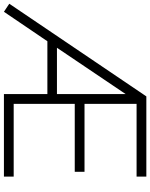

<svg xmlns="http://www.w3.org/2000/svg" viewBox="84 -888 784 1003"><g transform="rotate(90 476.5 -387.0)"><path d="M898 -708H518V-436H873V-385H518V-66H898V-15H467V-242H191L37 -15L-5 -43L479 -759H898ZM225 -292H467V-651Z"/></g></svg>

Font: Leon Sans
Style: Light
Weight: 300
Designer: Jongmin Kim
Version: Version 1.2